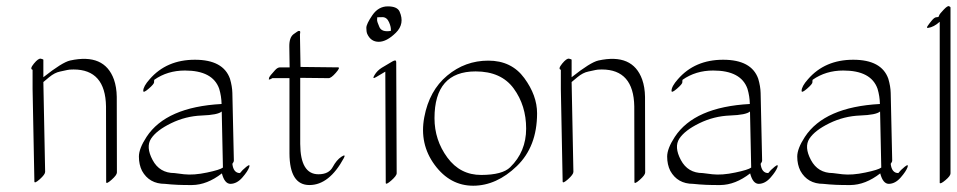

<svg xmlns="http://www.w3.org/2000/svg" viewBox="-20 -575 3124 627"><path d="M86.4 -284.2V-347.2Q76.2 -349.6 90.8 -367.4Q105.5 -385.3 113.5 -383.3Q121.6 -381.3 121.6 -379.9V-322.8Q183.1 -371.6 209 -377.4Q320.8 -401.9 352.1 -315.4Q360.8 -290.5 361.3 -258.8L361.8 -11.7Q361.8 -3.4 344.2 12.2Q326.7 27.8 326.7 19.5L326.2 -227.5Q324.2 -348.1 220.2 -348.1Q205.6 -348.1 199.5 -346.4Q193.4 -344.7 176 -341.3Q158.7 -337.9 140.6 -323Q122.6 -308.1 121.6 -307.1L127.4 -13.7Q127.4 -5.4 109.9 10.3Q92.3 25.9 92.3 17.6Z M732.9 25.4Q713.4 25.4 704.6 -8.8Q656.2 28.8 607.2 29.3Q558.1 29.8 518.6 25.4Q467.3 25.4 443.8 -17.1Q433.6 -37.6 433.6 -63.7Q433.6 -89.8 458.5 -127.9Q522.5 -225.6 703.6 -235.4Q703.1 -260.7 695.8 -285.2Q674.8 -344.7 584 -344.7Q526.9 -344.7 483.9 -314.5Q482.9 -312 483.2 -306.4Q483.4 -300.8 465.6 -285.4Q447.8 -270 447.8 -278.3Q447.8 -293 468.8 -316.4Q523.9 -379.9 616.5 -379.9Q709 -379.9 731 -317.9Q738.3 -293 738.8 -271.5L743.7 -50.8Q743.7 -46.4 738.8 -40Q742.2 -9.8 763.7 -9.8Q771 -19.5 784.4 -30.3Q797.9 -41 793.9 -29.3Q789.1 -15.6 771.5 4.6Q753.9 24.9 732.9 25.4ZM704.1 -210.9Q691.4 -199.7 638.9 -197.8Q586.4 -195.8 538.8 -172.6Q491.2 -149.4 473.4 -122.3Q455.6 -95.2 478.3 -52.5Q501 -9.8 549.8 -9.8Q549.8 -9.8 581.1 -5.9Q612.8 -2.4 655.8 -11.5Q698.7 -20.5 708 -27.8Z M925.8 -355Q925.3 -393.1 924.8 -422.9Q924.3 -452.6 938.7 -463.4Q953.1 -474.1 955.8 -474.1Q958.5 -474.1 959.2 -473.6Q960 -473.1 960.2 -471.9Q960.4 -470.7 960.4 -469.5Q960.4 -468.3 960 -466.1Q959.5 -463.9 959.5 -462.4L961.4 -356.4L1084 -355Q1092.3 -355 1076.7 -337.2Q1061 -319.3 1052.7 -319.8Q1006.8 -320.3 960.4 -320.8V-105Q960.9 -5.9 1020 -5.9Q1053.7 -5.9 1066.4 -29.3Q1079.1 -52.7 1094.7 -63Q1110.4 -73.2 1103 -59.1Q1055.2 29.3 990.5 29.3Q925.8 29.3 925.3 -73.7V-319.8H869.6Q856.9 -312.5 857.9 -316.9L858.4 -318.4Q858.4 -323.2 864 -329.6Q869.6 -335.9 877.9 -345.5Q886.2 -355 894.5 -355Z M1284.7 -537.6Q1302.7 -497.6 1272.7 -468Q1242.7 -438.5 1216.8 -438.5Q1190.9 -438.5 1179.2 -464.4Q1176.3 -471.7 1176.3 -484.1Q1176.3 -496.6 1196 -525.4Q1215.8 -554.2 1246.3 -554.2Q1276.9 -554.2 1284.7 -537.6ZM1256.3 -474.1Q1257.8 -485.8 1250.5 -502.4Q1243.2 -519 1229 -519Q1214.8 -519 1211.9 -518.6Q1211.4 -515.1 1211.4 -509.5Q1211.4 -503.9 1219 -486.6Q1226.6 -469.2 1256.3 -474.1ZM1227.1 -354 1261.7 -374.5Q1273.4 -381.3 1273.9 -373L1275.4 -9.3Q1275.4 -1 1257.6 14.6Q1239.7 30.3 1239.7 22L1238.3 -340.8H1237.8L1209 -323.7Q1193.8 -314.5 1202.9 -329.6Q1211.9 -344.7 1227.1 -354Z M1733.9 -205.1Q1733.9 -96.2 1667.7 -32.5Q1601.6 31.2 1525.6 31.5Q1449.7 31.7 1399.4 -36.6Q1349.1 -105 1365.5 -192.1Q1381.8 -279.3 1440.4 -328.1Q1499 -377 1574.7 -377Q1650.4 -377 1692.1 -320.1Q1733.9 -263.2 1733.9 -205.1ZM1533.2 -341.8Q1398.9 -341.8 1398.9 -189Q1398.9 -117.7 1440.9 -60.5Q1482.9 -3.4 1551.8 -3.7Q1620.6 -3.9 1646 -28.8Q1698.2 -79.6 1698.2 -155Q1698.2 -230.5 1657.5 -286.1Q1616.7 -341.8 1533.2 -341.8Z M1811.5 -284.2V-347.2Q1801.3 -349.6 1815.9 -367.4Q1830.6 -385.3 1838.6 -383.3Q1846.7 -381.3 1846.7 -379.9V-322.8Q1908.2 -371.6 1934.1 -377.4Q2045.9 -401.9 2077.1 -315.4Q2085.9 -290.5 2086.4 -258.8L2086.9 -11.7Q2086.9 -3.4 2069.3 12.2Q2051.8 27.8 2051.8 19.5L2051.3 -227.5Q2049.3 -348.1 1945.3 -348.1Q1930.7 -348.1 1924.6 -346.4Q1918.5 -344.7 1901.1 -341.3Q1883.8 -337.9 1865.7 -323Q1847.7 -308.1 1846.7 -307.1L1852.5 -13.7Q1852.5 -5.4 1835 10.3Q1817.4 25.9 1817.4 17.6Z M2458 25.4Q2438.5 25.4 2429.7 -8.8Q2381.3 28.8 2332.3 29.3Q2283.2 29.8 2243.7 25.4Q2192.4 25.4 2168.9 -17.1Q2158.7 -37.6 2158.7 -63.7Q2158.7 -89.8 2183.6 -127.9Q2247.6 -225.6 2428.7 -235.4Q2428.2 -260.7 2420.9 -285.2Q2399.9 -344.7 2309.1 -344.7Q2252 -344.7 2209 -314.5Q2208 -312 2208.3 -306.4Q2208.5 -300.8 2190.7 -285.4Q2172.9 -270 2172.9 -278.3Q2172.9 -293 2193.8 -316.4Q2249 -379.9 2341.6 -379.9Q2434.1 -379.9 2456.1 -317.9Q2463.4 -293 2463.9 -271.5L2468.8 -50.8Q2468.8 -46.4 2463.9 -40Q2467.3 -9.8 2488.8 -9.8Q2496.1 -19.5 2509.5 -30.3Q2522.9 -41 2519 -29.3Q2514.2 -15.6 2496.6 4.6Q2479 24.9 2458 25.4ZM2429.2 -210.9Q2416.5 -199.7 2364 -197.8Q2311.5 -195.8 2263.9 -172.6Q2216.3 -149.4 2198.5 -122.3Q2180.7 -95.2 2203.4 -52.5Q2226.1 -9.8 2274.9 -9.8Q2274.9 -9.8 2306.2 -5.9Q2337.9 -2.4 2380.9 -11.5Q2423.8 -20.5 2433.1 -27.8Z M2882.8 25.4Q2863.3 25.4 2854.5 -8.8Q2806.2 28.8 2757.1 29.3Q2708 29.8 2668.5 25.4Q2617.2 25.4 2593.8 -17.1Q2583.5 -37.6 2583.5 -63.7Q2583.5 -89.8 2608.4 -127.9Q2672.4 -225.6 2853.5 -235.4Q2853 -260.7 2845.7 -285.2Q2824.7 -344.7 2733.9 -344.7Q2676.8 -344.7 2633.8 -314.5Q2632.8 -312 2633.1 -306.4Q2633.3 -300.8 2615.5 -285.4Q2597.7 -270 2597.7 -278.3Q2597.7 -293 2618.7 -316.4Q2673.8 -379.9 2766.4 -379.9Q2858.9 -379.9 2880.9 -317.9Q2888.2 -293 2888.7 -271.5L2893.6 -50.8Q2893.6 -46.4 2888.7 -40Q2892.1 -9.8 2913.6 -9.8Q2920.9 -19.5 2934.3 -30.3Q2947.8 -41 2943.8 -29.3Q2939 -15.6 2921.4 4.6Q2903.8 24.9 2882.8 25.4ZM2854 -210.9Q2841.3 -199.7 2788.8 -197.8Q2736.3 -195.8 2688.7 -172.6Q2641.1 -149.4 2623.3 -122.3Q2605.5 -95.2 2628.2 -52.5Q2650.9 -9.8 2699.7 -9.8Q2699.7 -9.8 2731 -5.9Q2762.7 -2.4 2805.7 -11.5Q2848.6 -20.5 2857.9 -27.8Z M3084 -8.8Q3084 -0.5 3067.6 13.2Q3051.3 26.9 3048.8 22.5V-503.9Q3029.3 -486.3 3010.7 -483.9Q3004.4 -482.9 3009.3 -490.2Q3014.2 -497.6 3022.7 -507.8Q3031.2 -518.1 3037.1 -518.6Q3043 -519 3044.9 -520Q3045.9 -522 3047.4 -525.9Q3048.8 -529.8 3061.8 -543.5Q3074.7 -557.1 3079.3 -554.7Q3084 -552.2 3084 -550.8Z"/></svg>

Font: ML-NILA03
Style: Regular
Weight: 400
Designer: CLT@C-DIT
Version: Version ML-NILA03 1.0